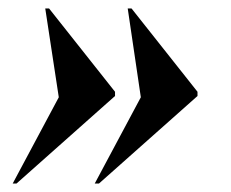

<svg xmlns="http://www.w3.org/2000/svg" viewBox="-20 -497 547 454"><path d="M204 -63H214L447 -270V-280L291 -477H282L313 -267ZM10 -63H19L252 -270V-280L96 -477H87L119 -267Z"/></svg>

Font: Noto Serif Display Condensed Black
Style: Italic
Weight: 900
Width: 3
Italic angle: -12°
Designer: Monotype Design Team
Foundry: Monotype Imaging Inc.
Version: Version 2.009